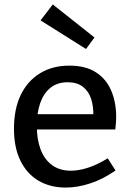

<svg xmlns="http://www.w3.org/2000/svg" viewBox="-20 -836 589 866"><path d="M276 10Q207 10 154.5 -20.5Q102 -51 72.5 -110.5Q43 -170 43 -256Q43 -344 73.5 -407.5Q104 -471 160.5 -505.5Q217 -540 293 -540Q366 -540 412.5 -510Q459 -480 481.5 -427.5Q504 -375 504 -308Q504 -295 503 -282Q502 -269 500 -252H121V-321H410L401 -315Q402 -356 391 -390Q380 -424 354 -444.5Q328 -465 285 -465Q238 -465 207 -439.5Q176 -414 161 -370Q146 -326 146 -269Q146 -208 163 -162.5Q180 -117 214.5 -91.5Q249 -66 300 -66Q336 -66 378.5 -80Q421 -94 466 -122L501 -67Q445 -28 387.5 -9Q330 10 276 10ZM218 -816 406 -667 368 -615 163 -744Z"/></svg>

Font: Bitter Thin Medium
Style: Regular
Weight: 500
Version: Version 3.021